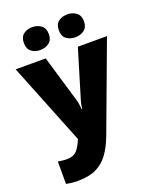

<svg xmlns="http://www.w3.org/2000/svg" viewBox="-180 -867 970 1207"><g transform="rotate(-20 304.5 -263.5)"><path d="M-1 -553H200L294 -236Q297 -226 299.5 -209Q302 -192 303 -176H307Q309 -196 312.5 -210.5Q316 -225 319 -235L415 -553H610L391 35Q366 102 332.5 148Q299 194 250 217Q201 240 128 240Q102 240 83 237.5Q64 235 50 232V82Q61 84 76.5 86Q92 88 109 88Q156 88 178.5 60.5Q201 33 215 -3L217 -8ZM104 -690Q104 -730 128 -748.5Q152 -767 187 -767Q221 -767 246 -748.5Q271 -730 271 -690Q271 -651 246 -632.5Q221 -614 187 -614Q152 -614 128 -632.5Q104 -651 104 -690ZM338 -690Q338 -730 362 -748.5Q386 -767 422 -767Q456 -767 481 -748.5Q506 -730 506 -690Q506 -651 481 -632.5Q456 -614 422 -614Q386 -614 362 -632.5Q338 -651 338 -690Z"/></g></svg>

Font: Noto Sans Gurmukhi UI Black
Style: Regular
Weight: 900
Designer: Jelle Bosma - Monotype Design Team
Foundry: Monotype Imaging Inc.
Version: Version 2.004; ttfautohint (v1.8.4.7-5d5b)